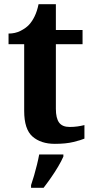

<svg xmlns="http://www.w3.org/2000/svg" viewBox="-20 -680 445 921"><path d="M243 10Q176 10 136 -25Q96 -60 96 -148V-468H21V-519Q53 -519 78.5 -532Q104 -545 119 -561Q134 -577 146 -601.5Q158 -626 165 -660H248V-536H376V-468H248V-158Q248 -113 263.5 -92Q279 -71 314 -71Q334 -71 351.5 -73.5Q369 -76 385 -80V-15Q369 -8 332.5 1Q296 10 243 10ZM129 208Q136 188 143.5 162Q151 136 157.5 109.5Q164 83 168 61H284V71Q275 92 259 119Q243 146 224.5 172.5Q206 199 189 221H129Z"/></svg>

Font: Noto Serif Tamil
Style: Italic
Weight: 400
Italic angle: -12°
Designer: Indian Type Foundry, Tom Grace, and the Monotype Design Team
Foundry: Monotype Imaging Inc.
Version: Version 2.003